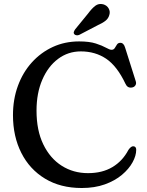

<svg xmlns="http://www.w3.org/2000/svg" viewBox="-20 -924 738 962"><path d="M662.5 -173.5Q662.5 -144 644.2 -110.8Q626 -77.5 591 -48Q556 -18.5 505.2 -0.2Q454.5 18 389.5 18Q283 18 205.8 -28.8Q128.5 -75.5 86.8 -158Q45 -240.5 45 -347Q45 -426.5 69.8 -494Q94.5 -561.5 139.5 -611.2Q184.5 -661 244.8 -688.8Q305 -716.5 376.5 -716.5Q428 -716.5 460.2 -706Q492.5 -695.5 511 -685Q529.5 -674.5 539 -674.5Q549.5 -674.5 555 -683.2Q560.5 -692 566 -700.8Q571.5 -709.5 583 -709.5Q600 -709.5 607 -685L660.5 -516Q664 -504.5 658 -495.8Q652 -487 640.5 -485.5Q618.5 -482 608.5 -504.5Q566.5 -593 511.8 -629.8Q457 -666.5 385 -666.5Q321 -666.5 270.8 -628.8Q220.5 -591 191.8 -524.2Q163 -457.5 163 -369.5Q163 -270.5 197 -200.5Q231 -130.5 289.2 -93.5Q347.5 -56.5 421 -56.5Q492.5 -56.5 543.2 -86.8Q594 -117 623.5 -173Q637.5 -193.5 650.5 -191Q662.5 -188.5 662.5 -173.5ZM421.5 -856.5Q440 -881.5 457.2 -894.8Q474.5 -908 497 -902.5Q516 -897 524.5 -881.5Q533 -866 528 -850Q523.5 -832 509.2 -820.5Q495 -809 471.5 -798.5L377.5 -749.5Q371 -746.5 363.8 -747.2Q356.5 -748 352.5 -752.5Q348 -758 350 -764.2Q352 -770.5 356.5 -777Z"/></svg>

Font: Fraunces 9pt Soft
Style: Regular
Weight: 400
Version: Version 1.000;[0bf87f6ff]